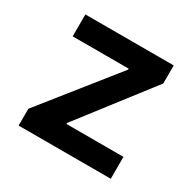

<svg xmlns="http://www.w3.org/2000/svg" viewBox="-126 -676 814 808"><g transform="rotate(30 281.0 -272.5)"><path d="M506.7 0H58.9V-81.7L340.2 -434.3V-438.9H68.2V-545.5H497.5V-457.7L229.8 -111.2V-106.5H506.7Z"/></g></svg>

Font: Linik Sans SemiBold
Style: Regular
Weight: 600
Designer: Fonts by Rasmus Andersson / Changes by Cristiano Sobral with parts from Marc Monis
Foundry: rsms
Version: Version 3.020; ttfautohint (v1.6)